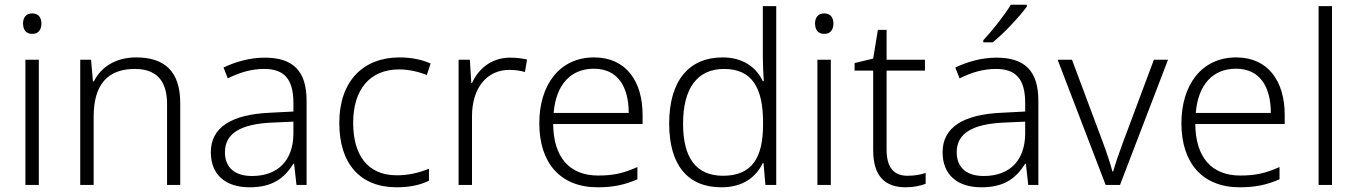

<svg xmlns="http://www.w3.org/2000/svg" viewBox="-20 -786 5769 816"><path d="M117 -729C92 -729 78 -713 78 -686C78 -658 92 -642 117 -642C142 -642 156 -658 156 -686C156 -713 142 -729 117 -729ZM145 -532H88V0H145Z M559 -542C469 -542 408 -499 379 -440H375L367 -532H321V0H378V-290C378 -425 436 -493 553 -493C642 -493 690 -446 690 -344V0H746V-348C746 -482 680 -542 559 -542Z M1105 -541C1041 -541 980 -523 930 -499L948 -453C999 -478 1048 -493 1103 -493C1184 -493 1227 -454 1227 -349V-312L1130 -307C964 -300 876 -245 876 -139C876 -43 939 10 1041 10C1140 10 1189 -30 1227 -90H1230L1240 0H1283V-358C1283 -485 1225 -541 1105 -541ZM1137 -265 1227 -269V-217C1226 -105 1162 -38 1051 -38C979 -38 936 -73 936 -139C936 -219 1002 -259 1137 -265Z M1666 10C1724 10 1769 -1 1803 -18V-69C1765 -53 1719 -41 1666 -41C1539 -41 1481 -131 1481 -264C1481 -405 1551 -491 1677 -491C1714 -491 1758 -482 1794 -467L1810 -516C1775 -532 1729 -542 1678 -542C1525 -542 1422 -443 1422 -263C1422 -91 1510 10 1666 10Z M2148 -541C2068 -541 2013 -493 1986 -433H1983L1977 -532H1929V0H1986V-292C1986 -411 2048 -489 2145 -489C2169 -489 2190 -486 2211 -480L2220 -533C2199 -538 2174 -541 2148 -541Z M2505 -542C2357 -542 2272 -424 2272 -262C2272 -95 2360 10 2520 10C2588 10 2636 -1 2689 -24V-76C2630 -50 2588 -40 2522 -40C2400 -40 2332 -118 2331 -259H2711V-298C2711 -440 2641 -542 2505 -542ZM2504 -494C2605 -494 2652 -418 2652 -306H2333C2343 -427 2406 -494 2504 -494Z M3046 10C3141 10 3194 -36 3222 -93H3225L3233 0H3279V-760H3222V-545C3222 -514 3224 -472 3226 -441H3222C3195 -498 3140 -542 3051 -542C2909 -542 2824 -444 2824 -261C2824 -83 2904 10 3046 10ZM3053 -39C2938 -39 2883 -116 2883 -260C2883 -410 2943 -493 3057 -493C3176 -493 3223 -413 3223 -266V-257C3223 -116 3176 -39 3053 -39Z M3483 -729C3458 -729 3444 -713 3444 -686C3444 -658 3458 -642 3483 -642C3508 -642 3522 -658 3522 -686C3522 -713 3508 -729 3483 -729ZM3511 -532H3454V0H3511Z M3837 -39C3776 -39 3748 -77 3748 -151V-486H3911V-532H3748V-659H3711L3691 -537L3612 -518V-486H3691V-148C3691 -37 3741 10 3830 10C3863 10 3894 3 3914 -5V-51C3895 -44 3867 -39 3837 -39Z M4344 -758V-766H4276C4250 -722 4196 -654 4159 -615V-606H4199C4249 -646 4314 -717 4344 -758ZM4215 -541C4151 -541 4090 -523 4040 -499L4058 -453C4109 -478 4158 -493 4213 -493C4294 -493 4337 -454 4337 -349V-312L4240 -307C4074 -300 3986 -245 3986 -139C3986 -43 4049 10 4151 10C4250 10 4299 -30 4337 -90H4340L4350 0H4393V-358C4393 -485 4335 -541 4215 -541ZM4247 -265 4337 -269V-217C4336 -105 4272 -38 4161 -38C4089 -38 4046 -73 4046 -139C4046 -219 4112 -259 4247 -265Z M4679 0H4740L4944 -532H4884L4752 -179C4736 -136 4720 -90 4711 -57H4708C4699 -90 4684 -136 4668 -179L4536 -532H4475Z M5234 -542C5086 -542 5001 -424 5001 -262C5001 -95 5089 10 5249 10C5317 10 5365 -1 5418 -24V-76C5359 -50 5317 -40 5251 -40C5129 -40 5061 -118 5060 -259H5440V-298C5440 -440 5370 -542 5234 -542ZM5233 -494C5334 -494 5381 -418 5381 -306H5062C5072 -427 5135 -494 5233 -494Z M5641 0V-760H5584V0Z"/></svg>

Font: Noto Sans Gujarati UI Light
Style: Regular
Weight: 300
Designer: Jelle Bosma - Monotype Design Team, Universal Thirst
Foundry: Monotype Imaging Inc.
Version: Version 2.106